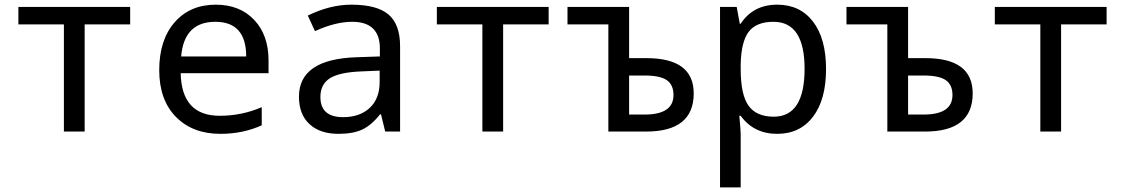

<svg xmlns="http://www.w3.org/2000/svg" viewBox="-20 -566 4841 826"><path d="M540 -460.9H344.2V0H254.9V-460.9H59.1V-536.1H540Z M1135.3 -251H757.3Q761.2 -67.9 925.3 -67.9Q1020.5 -67.9 1106 -105V-26.9Q1024.9 9.8 928.2 9.8Q808.6 9.8 736.8 -63.2Q665 -136.2 665 -264.2Q665 -394 731.2 -470Q797.4 -545.9 908.2 -545.9Q1011.7 -545.9 1073.5 -480.5Q1135.3 -415 1135.3 -306.2ZM759.3 -323.2H1039.1Q1039.1 -472.2 906.2 -472.2Q772 -472.2 759.3 -323.2Z M1637.2 0 1619.1 -74.2H1615.2Q1577.6 -26.9 1538.1 -8.5Q1498.5 9.8 1436 9.8Q1356.4 9.8 1311.3 -32.2Q1266.1 -74.2 1266.1 -149.9Q1266.1 -312 1515.1 -319.8L1614.3 -323.2V-356.9Q1614.3 -472.2 1495.1 -472.2Q1423.3 -472.2 1335 -432.1L1304.2 -499Q1399.9 -545.9 1491.2 -545.9Q1602.1 -545.9 1651.6 -503.4Q1701.2 -460.9 1701.2 -367.2V0ZM1613.3 -262.2 1534.2 -258.8Q1438.5 -254.9 1398.4 -228.8Q1358.4 -202.6 1358.4 -148.9Q1358.4 -62 1456.1 -62Q1527.8 -62 1570.6 -101.8Q1613.3 -141.6 1613.3 -213.9Z M2340.3 -460.9H2144.5V0H2055.2V-460.9H1859.4V-536.1H2340.3Z M2686.5 -315.9H2761.2Q2964.4 -315.9 2964.4 -164.1Q2964.4 0 2759.3 0H2597.2V-460.9H2421.4V-536.1H2686.5ZM2686.5 -241.2V-73.2H2753.4Q2877.4 -73.2 2877.4 -157.2Q2877.4 -201.2 2848.6 -221.2Q2819.8 -241.2 2751.5 -241.2Z M3166.5 -67.9H3160.6Q3166.5 -4.9 3166.5 11.2V240.2H3077.6V-536.1H3149.4L3162.6 -463.9H3166.5Q3220.2 -545.9 3323.7 -545.9Q3421.9 -545.9 3477.8 -472.9Q3533.7 -399.9 3533.7 -269Q3533.7 -137.2 3477.5 -63.7Q3421.4 9.8 3323.7 9.8Q3222.7 9.8 3166.5 -67.9ZM3166.5 -289.1V-269Q3166.5 -158.2 3200.4 -111.1Q3234.4 -64 3308.6 -64Q3441.4 -64 3441.4 -270Q3441.4 -472.2 3307.6 -472.2Q3233.4 -472.2 3200.9 -429.2Q3168.5 -386.2 3166.5 -289.1Z M3886.7 -315.9H3961.4Q4164.6 -315.9 4164.6 -164.1Q4164.6 0 3959.5 0H3797.4V-460.9H3621.6V-536.1H3886.7ZM3886.7 -241.2V-73.2H3953.6Q4077.6 -73.2 4077.6 -157.2Q4077.6 -201.2 4048.8 -221.2Q4020 -241.2 3951.7 -241.2Z M4740.7 -460.9H4544.9V0H4455.6V-460.9H4259.8V-536.1H4740.7Z"/></svg>

Font: Apple Sans Adjectives
Style: Regular
Weight: 400
Monospace: yes
Foundry: Apple Sans Adjectives
Version: Version 0.01